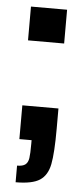

<svg xmlns="http://www.w3.org/2000/svg" viewBox="-51 -540 317 736"><g transform="rotate(5 108.0 -172.0)"><path d="M38 -380V-510H177V-380ZM85 14V0H38V-130H177V-52Q177 41 168.5 84.5Q160 128 131 147Q102 166 38 166V102Q60 102 70 94Q80 86 82.5 69Q85 52 85 14Z"/></g></svg>

Font: Saira Ultra Condensed Black
Style: Regular
Weight: 900
Width: 1
Designer: Hector Gatti with collaboration of the Omnibus-Type team
Foundry: Omnibus-Type
Version: Version 1.001; ttfautohint (v1.8)